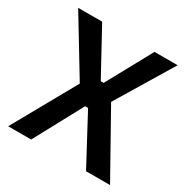

<svg xmlns="http://www.w3.org/2000/svg" viewBox="-158 -827 938 963"><g transform="rotate(30 311.0 -345.0)"><path d="M220 -365 23 -690H162L305 -428H322L465 -690H599L402 -364L606 0H467L317 -280H300L149 0H16Z"/></g></svg>

Font: Mozilla Text BETA SemiBold
Style: Regular
Weight: 600
Designer: Studio DRAMA
Foundry: Studio DRAMA
Version: Version 0.100